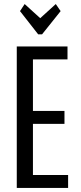

<svg xmlns="http://www.w3.org/2000/svg" viewBox="-20 -930 399 950"><path d="M143 -317V-64H317V0H63V-700H314V-636H143V-381H299V-317ZM169 -760 79 -875 102 -910 179 -840 256 -910 280 -875 188 -760Z"/></svg>

Font: Pathway Gothic One
Style: Regular
Weight: 400
Version: Version 1.003; ttfautohint (v1.8.4.7-5d5b);gftools[0.9.26]